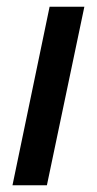

<svg xmlns="http://www.w3.org/2000/svg" viewBox="-20 -549 287 569"><path d="M17 0 127 -529H230L119 0Z"/></svg>

Font: Mona Sans ExtraLight Medium
Style: Italic
Weight: 500
Italic angle: -11.6951°
Version: Version 2.000